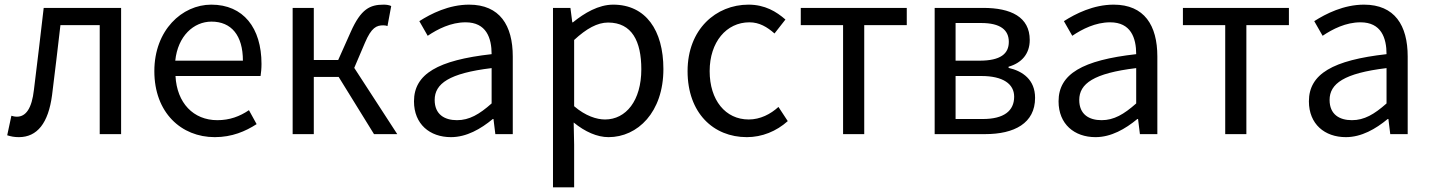

<svg xmlns="http://www.w3.org/2000/svg" viewBox="-20 -577 6157 826"><path d="M61 13C140 13 188 -47 204 -168C217 -268 228 -369 240 -469H409V0H501V-543H168C154 -425 141 -308 126 -191C117 -110 91 -75 53 -75C43 -75 36 -77 29 -79L11 5C27 10 41 13 61 13Z M904 13C978 13 1036 -12 1084 -43L1051 -103C1011 -76 968 -60 915 -60C812 -60 741 -134 735 -250H1101C1103 -263 1105 -282 1105 -302C1105 -457 1027 -557 889 -557C763 -557 644 -447 644 -271C644 -92 760 13 904 13ZM734 -316C745 -422 813 -484 890 -484C975 -484 1025 -425 1025 -316Z M1239 0H1330V-246H1437L1589 0H1689L1504 -285L1550 -393C1578 -459 1600 -468 1629 -468C1637 -468 1641 -467 1647 -465L1663 -551C1655 -555 1643 -557 1631 -557C1572 -557 1533 -539 1489 -440L1435 -319H1330V-543H1239Z M1920 13C1987 13 2048 -22 2100 -65H2103L2111 0H2186V-334C2186 -468 2130 -557 1998 -557C1911 -557 1834 -518 1784 -486L1820 -423C1863 -452 1920 -481 1983 -481C2072 -481 2095 -414 2095 -344C1864 -318 1761 -259 1761 -141C1761 -43 1829 13 1920 13ZM1946 -60C1892 -60 1850 -85 1850 -147C1850 -217 1912 -262 2095 -284V-132C2042 -85 1999 -60 1946 -60Z M2359 229H2450V45L2448 -50C2497 -10 2549 13 2598 13C2723 13 2834 -94 2834 -280C2834 -447 2758 -557 2618 -557C2555 -557 2494 -521 2445 -481H2442L2434 -543H2359ZM2583 -63C2547 -63 2499 -78 2450 -120V-405C2503 -454 2550 -480 2596 -480C2699 -480 2739 -399 2739 -279C2739 -144 2673 -63 2583 -63Z M3193 13C3258 13 3320 -12 3369 -56L3329 -117C3295 -86 3251 -63 3201 -63C3101 -63 3033 -146 3033 -271C3033 -396 3105 -481 3204 -481C3247 -481 3280 -461 3312 -433L3359 -493C3320 -527 3271 -557 3200 -557C3061 -557 2938 -452 2938 -271C2938 -91 3049 13 3193 13Z M3607 0H3698V-469H3881V-543H3425V-469H3607Z M4001 0H4218C4344 0 4433 -47 4433 -156C4433 -234 4380 -271 4319 -285V-290C4375 -306 4410 -345 4410 -405C4410 -504 4329 -543 4210 -543H4001ZM4091 -316V-478H4201C4284 -478 4320 -448 4320 -397C4320 -346 4285 -316 4194 -316ZM4091 -65V-250H4202C4295 -250 4343 -216 4343 -161C4343 -100 4299 -65 4208 -65Z M4693 13C4760 13 4821 -22 4873 -65H4876L4884 0H4959V-334C4959 -468 4903 -557 4771 -557C4684 -557 4607 -518 4557 -486L4593 -423C4636 -452 4693 -481 4756 -481C4845 -481 4868 -414 4868 -344C4637 -318 4534 -259 4534 -141C4534 -43 4602 13 4693 13ZM4719 -60C4665 -60 4623 -85 4623 -147C4623 -217 4685 -262 4868 -284V-132C4815 -85 4772 -60 4719 -60Z M5251 0H5342V-469H5525V-543H5069V-469H5251Z M5770 13C5837 13 5898 -22 5950 -65H5953L5961 0H6036V-334C6036 -468 5980 -557 5848 -557C5761 -557 5684 -518 5634 -486L5670 -423C5713 -452 5770 -481 5833 -481C5922 -481 5945 -414 5945 -344C5714 -318 5611 -259 5611 -141C5611 -43 5679 13 5770 13ZM5796 -60C5742 -60 5700 -85 5700 -147C5700 -217 5762 -262 5945 -284V-132C5892 -85 5849 -60 5796 -60Z"/></svg>

Font: DAIFUKU Sans JP
Style: Regular
Weight: 400
Designer: Original font ‘Source Han Sans JP’ : Ryoko NISHIZUKA  (kana, bopomofo & ideographs); Paul D. Hunt (Latin, Greek & Cyrill
Foundry: Daifuku
Version: Version 1.001